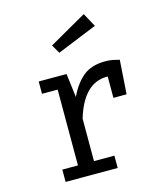

<svg xmlns="http://www.w3.org/2000/svg" viewBox="-120 -907 854 997"><g transform="rotate(-15 307.5 -408.5)"><path d="M108.2 0V-66.2H192.3V-473.8H108.2V-540H257.9L273.8 -412.3Q305.1 -479 349.7 -515.4Q394.4 -551.8 467.7 -551.8Q490.3 -551.8 507.9 -548.5Q525.6 -545.1 544.1 -540L531.8 -357.4H461V-472.3Q459 -472.3 456.4 -472.3Q332.3 -472.3 278.5 -294.9V-66.2H388.2V0ZM424.6 -817.4 464.6 -743.6 250.3 -656.4 223.6 -702.6Z"/></g></svg>

Font: FiraCode Nerd Font
Style: Regular
Weight: 400
Designer: Carrois Corporate, Edenspiekermann AG, Nikita Prokopov
Foundry: Carrois Corporate, Edenspiekermann AG, Nikita Prokopov
Version: Version 6.002;Nerd Fonts 3.4.0